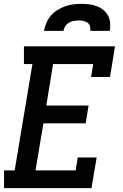

<svg xmlns="http://www.w3.org/2000/svg" viewBox="-20 -975 640 995"><path d="M1 0V-92H56L148 -643H104V-735H576L550 -576H452L463 -643H255L220 -428H439L424 -336H205L164 -92H372L383 -159H481L454 0ZM208 -815Q212 -836 220.5 -856.5Q229 -877 243.5 -894Q258 -911 277.5 -923Q297 -935 318 -942.5Q339 -950 360 -952.5Q381 -955 402 -955Q423 -955 443 -952.5Q463 -950 481.5 -943Q500 -936 515.5 -923.5Q531 -911 540 -894Q549 -877 550.5 -856.5Q552 -836 549 -815H448Q450 -827 446.5 -839Q443 -851 433.5 -857.5Q424 -864 412 -866.5Q400 -869 388 -869Q375 -869 362 -866.5Q349 -864 337.5 -857.5Q326 -851 318.5 -839.5Q311 -828 309 -815Z"/></svg>

Font: Iosevka Curly Slab SmBdExObl
Style: Regular
Weight: 600
Width: 7
Italic angle: -9°
Monospace: yes
Designer: Belleve Invis
Foundry: Belleve Invis
Version: Version 11.1.0; ttfautohint (v1.8.3)